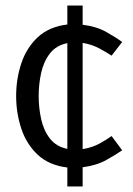

<svg xmlns="http://www.w3.org/2000/svg" viewBox="-20 -595 478 690"><path d="M381 -395Q363 -407 337 -421Q311 -435 277 -441V-59Q312 -65 337.5 -79Q363 -93 381 -106L419 -55Q398 -40 362 -20Q326 0 277 6V75H222V7Q156 -1 115.5 -39Q75 -77 56.5 -133Q38 -189 38 -250Q38 -311 56.5 -367Q75 -423 115.5 -461Q156 -499 222 -507V-575H277V-506Q327 -500 363 -479.5Q399 -459 419 -444ZM119 -250Q119 -207 128 -166.5Q137 -126 159.5 -97Q182 -68 222 -60V-440Q182 -432 159.5 -403Q137 -374 128 -333.5Q119 -293 119 -250Z"/></svg>

Font: Epunda Sans
Style: Regular
Weight: 400
Designer: Simon Atzbach
Foundry: typofactur
Version: Version 2.204; ttfautohint (v1.8.4.7-5d5b)